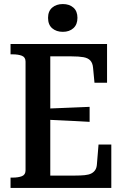

<svg xmlns="http://www.w3.org/2000/svg" viewBox="-20 -927 606 947"><path d="M529 -214V0H32V-51H42Q70 -51 88 -58Q106 -65 106 -87V-623Q106 -645 88 -652Q70 -659 42 -659H32V-710H508V-519H446L439 -593Q437 -616 425.5 -628.5Q414 -641 391.5 -645Q369 -649 333 -649H228V-61H349Q377 -61 397.5 -63Q418 -65 430.5 -71.5Q443 -78 450 -89Q457 -100 458 -117L466 -214ZM203 -391Q240 -393 276.5 -394Q313 -395 349.5 -397Q386 -399 422 -400V-326Q386 -328 349.5 -330Q313 -332 276.5 -333.5Q240 -335 203 -337ZM290 -770Q258 -770 237.5 -787.5Q217 -805 217 -839Q217 -872 237.5 -889.5Q258 -907 290 -907Q322 -907 342 -889.5Q362 -872 362 -839Q362 -806 342 -788Q322 -770 290 -770Z"/></svg>

Font: Roboto Serif 28pt Condensed Medium
Style: Regular
Weight: 500
Width: 3
Designer: Greg Gazdowicz
Foundry: Commercial Type
Version: Version 1.008